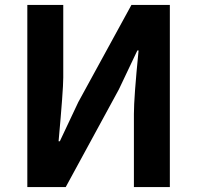

<svg xmlns="http://www.w3.org/2000/svg" viewBox="-20 -760 801 780"><path d="M91 0V-740H237V-445Q237 -395 218 -186H223L298 -345L514 -740H670V0H524V-297Q524 -365 543 -555H538L463 -397L247 0Z"/></svg>

Font: Noto Sans Korean Bold
Style: Bold
Weight: 700
Designer: Ryoko NISHIZUKA  (kana & ideographs); Paul D. Hunt (Latin, Greek & Cyrillic); Wenlong ZHANG  (bopomofo); Sandoll Communi
Foundry: Adobe Systems Incorporated
Version: Version 1.000;PS 1;hotconv 1.0.78;makeotf.lib2.5.61930